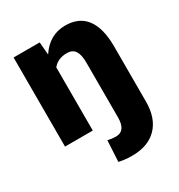

<svg xmlns="http://www.w3.org/2000/svg" viewBox="-177 -656 917 986"><g transform="rotate(-30 281.0 -162.5)"><path d="M198.7 -528.3 205.1 -453.1Q261.7 -538.1 354.5 -538.1Q435.5 -538.1 476.8 -484.4Q518.1 -430.7 519.5 -325.7V7.3Q519.5 106 467 159.7Q414.6 213.4 319.8 213.4Q277.3 213.4 241.7 205.1L248.5 80.6Q272.9 86.4 297.4 86.4Q354.5 86.4 354.5 5.9V-318.4Q354.5 -365.7 339.6 -388.4Q324.7 -411.1 291.5 -411.1Q238.3 -411.1 208.5 -375V0H43.9V-528.3Z"/></g></svg>

Font: Sadagaat-English
Style: Regular
Weight: 900
Designer: Ahmed alsheikh
Foundry: Ahmed alsheikh Design
Version: Version 2.137;January 17, 2018;FontCreator 11.0.0.2408 64-bi